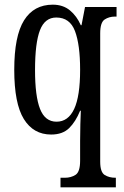

<svg xmlns="http://www.w3.org/2000/svg" viewBox="-20 -566 532 822"><path d="M239 236V195H258Q284 195 303.5 182.5Q323 170 323 122V37Q323 4 324 -34.5Q325 -73 326 -92H323Q304 -45 276 -17.5Q248 10 199 10Q123 10 82 -56.5Q41 -123 41 -267Q41 -412 83 -479Q125 -546 206 -546Q250 -546 279.5 -521.5Q309 -497 326 -458H329L344 -536H479V-495H472Q447 -495 428 -482.5Q409 -470 409 -423V126Q409 171 428 183Q447 195 474 195H476V236ZM222 -45Q272 -45 297.5 -99.5Q323 -154 323 -267Q323 -375 301 -433Q279 -491 221 -491Q172 -491 151 -436.5Q130 -382 130 -266Q130 -154 151.5 -99.5Q173 -45 222 -45Z"/></svg>

Font: Noto Serif Ethiopic ExtraCondensed
Style: Regular
Weight: 400
Width: 2
Designer: Monotype Design Team
Foundry: Monotype Imaging Inc.
Version: Version 2.102; ttfautohint (v1.8.4.7-5d5b)